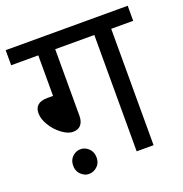

<svg xmlns="http://www.w3.org/2000/svg" viewBox="-118 -727 815 854"><g transform="rotate(-20 289.0 -300.0)"><path d="M41 -307.6Q41 -358.9 101.6 -358.9H128.4V-550.8H0V-622.1H577.6V-550.8H473.6V0H393.6V-550.8H208.5V-233.9Q208 -207.5 195.3 -192.9Q182.6 -178.2 158.7 -178.2Q134.8 -177.7 106 -199.2Q77.1 -220.7 59.1 -251Q41 -281.2 41 -307.6ZM161.6 -94.2Q175.8 -94.7 188.5 -86.9Q216.8 -69.8 216.8 -35.6Q216.8 -2 188.5 14.6Q175.8 22 161.1 22Q146.5 22.5 134.8 14.6Q106.4 -2.4 106.4 -36.1Q106.4 -70.3 134.3 -86.9Q147 -94.7 161.6 -94.2Z"/></g></svg>

Font: NotoSans
Style: Regular
Weight: 400
Designer: Monotype Design team
Foundry: Monotype Imaging Inc.
Version: Version 1.04